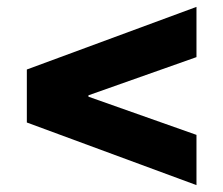

<svg xmlns="http://www.w3.org/2000/svg" viewBox="-20 -629 649 558"><path d="M551 -463 237 -352V-348L551 -237V-91L58 -273V-427L551 -609Z"/></svg>

Font: CMG Sans ExtraBold
Style: Regular
Weight: 800
Designer: Julieta Ulanovsky
Foundry: Julieta Ulanovsky
Version: Version 7.200